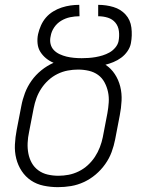

<svg xmlns="http://www.w3.org/2000/svg" viewBox="-20 -760 590 792"><path d="M219 12Q189 12 160 6Q131 0 108 -15.5Q85 -31 69.5 -54.5Q54 -78 47 -106Q40 -134 41.5 -164Q43 -194 49 -225L68 -323Q73 -350 83 -376.5Q93 -403 110 -427Q127 -451 150.5 -470Q174 -489 201 -501Q184 -508 170 -519.5Q156 -531 146.5 -546Q137 -561 135 -580.5Q133 -600 137 -619Q141 -637 149 -655Q157 -673 169.5 -687.5Q182 -702 199 -712.5Q216 -723 234.5 -729Q253 -735 271 -737.5Q289 -740 307 -740L308 -693Q289 -693 269.5 -689Q250 -685 232.5 -674.5Q215 -664 203.5 -647Q192 -630 189 -611Q185 -594 188.5 -579Q192 -564 202 -553.5Q212 -543 226 -536.5Q240 -530 254.5 -526.5Q269 -523 285 -521.5Q301 -520 317 -520Q331 -520 345.5 -521Q360 -522 374.5 -524.5Q389 -527 403.5 -531.5Q418 -536 431.5 -543.5Q445 -551 455.5 -563.5Q466 -576 469 -590Q473 -611 470.5 -631.5Q468 -652 456 -666.5Q444 -681 425 -687Q406 -693 385 -693V-740Q418 -740 448 -731Q478 -722 498 -700Q518 -678 522 -646Q526 -614 520 -582Q517 -565 506 -549Q495 -533 480 -522Q465 -511 448 -504Q431 -497 415 -493Q438 -478 453.5 -454.5Q469 -431 476 -403Q483 -375 481.5 -344.5Q480 -314 474 -284L455 -185Q450 -159 440.5 -133Q431 -107 414 -83Q397 -59 374.5 -40Q352 -21 326 -9Q300 3 273 7.5Q246 12 219 12ZM221 -35Q242 -35 263 -39Q284 -43 304.5 -53Q325 -63 342 -78.5Q359 -94 371.5 -113Q384 -132 392 -153Q400 -174 404 -194L423 -293Q427 -315 428.5 -337.5Q430 -360 425.5 -381Q421 -402 411 -420.5Q401 -439 384.5 -451Q368 -463 346.5 -468Q325 -473 302 -473Q281 -473 259.5 -469Q238 -465 217.5 -455Q197 -445 180 -429.5Q163 -414 150.5 -395Q138 -376 130.5 -355.5Q123 -335 119 -314L100 -216Q95 -193 94 -170.5Q93 -148 97 -127Q101 -106 111 -88Q121 -70 138 -57.5Q155 -45 176.5 -40Q198 -35 221 -35Z"/></svg>

Font: Lode Dark
Style: Italic
Weight: 400
Italic angle: -11°
Monospace: yes
Designer: Belleve Invis
Foundry: Belleve Invis
Version: Version 29.2.0; ttfautohint (v1.8.3)